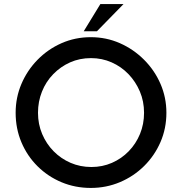

<svg xmlns="http://www.w3.org/2000/svg" viewBox="-20 -917 896 945"><path d="M57 -362Q57 -437 85.5 -504Q114 -571 165 -623Q216 -675 283 -704.5Q350 -734 427 -734Q503 -734 570 -704.5Q637 -675 689 -623Q741 -571 770 -504Q799 -437 799 -362Q799 -285 770 -218Q741 -151 689.5 -100Q638 -49 570.5 -20.5Q503 8 427 8Q350 8 283 -20Q216 -48 165 -98.5Q114 -149 85.5 -216.5Q57 -284 57 -362ZM167 -362Q167 -306 187.5 -257.5Q208 -209 244 -172.5Q280 -136 327.5 -115.5Q375 -95 430 -95Q484 -95 531 -115.5Q578 -136 613.5 -172.5Q649 -209 669 -257.5Q689 -306 689 -362Q689 -418 668.5 -466.5Q648 -515 612.5 -552Q577 -589 529.5 -610Q482 -631 428 -631Q372 -631 325 -610Q278 -589 242 -552Q206 -515 186.5 -466Q167 -417 167 -362ZM588 -897 457 -763H392L474 -897Z"/></svg>

Font: Josefin Sans Thin Medium
Style: Regular
Weight: 500
Version: Version 2.000